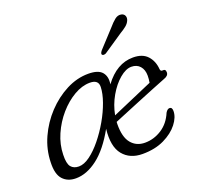

<svg xmlns="http://www.w3.org/2000/svg" viewBox="-122 -821 1000 964"><g transform="rotate(-20 378.0 -339.0)"><path d="M482.5 8.5Q415 8.5 378.5 -36.2Q342 -81 352.5 -173Q300.5 -80 242.2 -35.5Q184 9 126 9Q82 9 56.5 -19Q31 -47 33.5 -110Q35 -177.5 63.5 -240.5Q92 -303.5 139.2 -353.8Q186.5 -404 244.2 -433.8Q302 -463.5 362 -463.5Q415 -463.5 435.2 -439.8Q455.5 -416 449 -375.5Q514 -463.5 601 -463.5Q652 -463.5 678 -434.8Q704 -406 707 -362.5Q708.5 -350 719.5 -351.5Q736 -354 736 -335.5Q736 -317 712 -309Q679 -296 635.5 -278.5Q592 -261 548 -242.8Q504 -224.5 468 -209.8Q432 -195 414 -187.5Q413.5 -182 413.5 -176.5Q412.5 -106.5 439.8 -73.5Q467 -40.5 513 -40.5Q560.5 -40.5 602.2 -67.2Q644 -94 665.5 -145.5Q675.5 -162 687 -162Q701 -162 701 -141.5Q701 -108.5 674 -73.8Q647 -39 598 -15.2Q549 8.5 482.5 8.5ZM577.5 -422.5Q548 -422.5 514.5 -394.2Q481 -366 454.5 -320Q428 -274 418 -221Q441 -231 479.8 -247.8Q518.5 -264.5 560.8 -282.8Q603 -301 636.5 -315.5Q640 -334 640 -352.5Q640 -384.5 623.2 -403.5Q606.5 -422.5 577.5 -422.5ZM105.5 -124Q104 -77 118.2 -59.5Q132.5 -42 160 -42Q188 -42 220 -65.5Q252 -89 283.2 -127.5Q314.5 -166 340.5 -211.2Q366.5 -256.5 382.2 -300.8Q398 -345 399 -379.5Q400.5 -418.5 354.5 -418.5Q312.5 -418.5 269.2 -393.2Q226 -368 189.2 -325.8Q152.5 -283.5 129.5 -231Q106.5 -178.5 105.5 -124ZM549.5 -640.5Q569.5 -664 585.8 -677Q602 -690 620 -686.5Q634 -683.5 638.8 -672Q643.5 -660.5 637.5 -647Q631.5 -633 618 -622Q604.5 -611 585 -599.5L480.5 -529Q475 -526.5 469.2 -526.2Q463.5 -526 460.5 -529.5Q457 -534 459.8 -539.8Q462.5 -545.5 467 -551Z"/></g></svg>

Font: Fraunces 9pt S100 Light
Style: Italic
Weight: 300
Italic angle: -16°
Version: Version 1.000; ttfautohint (v1.8.3)